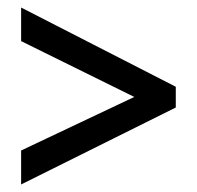

<svg xmlns="http://www.w3.org/2000/svg" viewBox="-20 -612 521 509"><path d="M36 -213 336 -355 36 -503V-592L446 -382V-327L36 -123Z"/></svg>

Font: Noto Sans Ethiopic Condensed Medium
Style: Regular
Weight: 500
Width: 3
Designer: Monotype Design Team
Foundry: Monotype Imaging Inc.
Version: Version 2.102; ttfautohint (v1.8.4.7-5d5b)